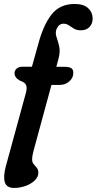

<svg xmlns="http://www.w3.org/2000/svg" viewBox="-34 -748 475 944"><path d="M37.5 -388Q37.5 -402 48.2 -411Q59 -420 77 -420H123L154 -531Q179 -625 219.5 -676.8Q260 -728.5 333 -728.5Q377.5 -728.5 399.5 -707.8Q421.5 -687 421.5 -657Q421.5 -631 405.8 -615Q390 -599 364 -599Q343 -599 329.8 -607Q316.5 -615 305 -623.2Q293.5 -631.5 278 -631.5Q255 -631.5 243.5 -604Q237 -585.5 244 -565.5Q251 -545.5 257 -520.2Q263 -495 254 -461L243 -419.5H284.5Q304.5 -419.5 315.5 -413.2Q326.5 -407 326.5 -389.5Q326.5 -365 306.5 -347.8Q286.5 -330.5 259.5 -330.5H219L130.5 -5Q124 18.5 124 36.5Q124 50.5 131.8 59.2Q139.5 68 147 77.2Q154.5 86.5 154.5 101Q154.5 122 137 139Q119.5 156 92.2 166Q65 176 35 176Q-1 176 -10 148.5Q-19 121 -5.5 70L93.5 -292Q100 -316 94.2 -329.8Q88.5 -343.5 64 -351.5Q37.5 -366 37.5 -388Z"/></svg>

Font: Fraunces 144pt S100 SemiBold
Style: Italic
Weight: 600
Italic angle: -16°
Version: Version 1.000; ttfautohint (v1.8.3)